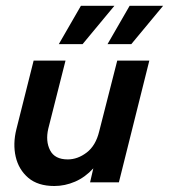

<svg xmlns="http://www.w3.org/2000/svg" viewBox="-20 -624 578 657"><path d="M166 12.5Q109.7 12.5 76.7 -15.6Q43.8 -43.8 33.7 -87.8Q23.6 -131.9 36.1 -181.9L95.1 -416.7H204.2L145.1 -183.3Q135.4 -141 151.4 -109.7Q167.4 -78.5 211.8 -78.5Q245.8 -78.5 276.7 -102.1Q307.6 -125.7 319.4 -174.3L381.2 -416.7H491L386.8 0H288.2L299.3 -47.9Q271.5 -17.4 236.8 -2.4Q202.1 12.5 166 12.5ZM347.9 -472.9 423.6 -604.2H538.2L429.2 -472.9ZM181.2 -472.9 256.9 -604.2H371.5L262.5 -472.9Z"/></svg>

Font: Afacad SemiBold
Style: Italic
Weight: 600
Italic angle: -14°
Designer: Kristian Moeller
Foundry: Dicotype
Version: Version 1.000